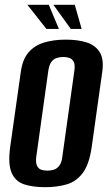

<svg xmlns="http://www.w3.org/2000/svg" viewBox="-20 -764 448 796"><path d="M166.3 12Q116.4 12 80.3 0.3Q44.1 -11.5 28.2 -47.6Q12.4 -83.8 22.4 -156.1L66.3 -466.3Q73.6 -518.8 99 -547.7Q124.4 -576.5 164.1 -588.1Q203.7 -599.7 253 -599.7Q303.2 -599.7 339.5 -588Q375.8 -576.2 393.6 -547.4Q411.3 -518.5 404 -466.3L360.5 -156.8Q350.4 -83.5 323.3 -47.3Q296.2 -11.1 256.5 0.4Q216.9 12 166.3 12ZM176.1 -56.5Q190.4 -56.5 203.4 -60.5Q216.4 -64.6 225.9 -77.2Q235.4 -89.8 238.3 -113.5L288.3 -470.8Q291.9 -495.2 285.7 -507.4Q279.5 -519.6 267.9 -523.7Q256.4 -527.8 242.5 -527.8Q228.2 -527.8 215.2 -523.7Q202.2 -519.6 193 -507.4Q183.9 -495.2 180.3 -470.8L130.3 -113.5Q127.4 -89.8 133.3 -77.2Q139.1 -64.6 150.7 -60.5Q162.2 -56.5 176.1 -56.5ZM318.4 -644.1H273.4L201.5 -744H290.1ZM224.2 -644.1H172.4L93.6 -744H182.3Z"/></svg>

Font: Alumni Sans Thin
Style: Italic
Weight: 100
Italic angle: -8°
Designer: Robert E. Leuschke
Foundry: Robert E. Leuschke
Version: Version 1.016